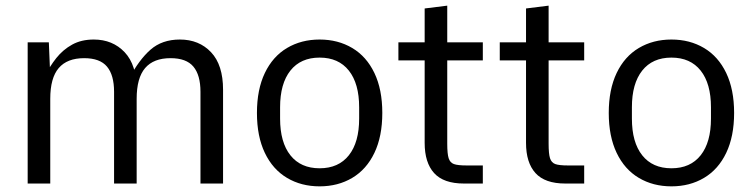

<svg xmlns="http://www.w3.org/2000/svg" viewBox="-20 -650 2667 680"><path d="M78 -500H153L158 -380L133 -371Q156 -415 179.5 -444.5Q203 -474 235.5 -492Q268 -510 312 -510Q379 -510 421.5 -465Q464 -420 464 -332V0H384V-325Q384 -384 359 -414Q334 -444 278 -444Q218 -444 188 -409Q158 -374 158 -300V0H78ZM584 -444Q524 -444 494 -409Q464 -374 464 -300L437 -371Q472 -438 513 -474Q554 -510 617 -510Q685 -510 727.5 -465Q770 -420 770 -332V0H690V-325Q690 -384 665 -414Q640 -444 584 -444Z M890 -250Q890 -333 918 -391.5Q946 -450 996.5 -480Q1047 -510 1112 -510Q1177 -510 1227.5 -480Q1278 -450 1306 -391.5Q1334 -333 1334 -250Q1334 -167 1306 -108.5Q1278 -50 1227.5 -20Q1177 10 1112 10Q1047 10 996.5 -20Q946 -50 918 -108.5Q890 -167 890 -250ZM1112 -54Q1179 -54 1215.5 -100Q1252 -146 1252 -230V-270Q1252 -354 1215.5 -400Q1179 -446 1112 -446Q1045 -446 1008.5 -400Q972 -354 972 -270V-230Q972 -146 1008.5 -100Q1045 -54 1112 -54Z M1484 -144V-620L1564 -630V-141Q1564 -105 1569 -89.5Q1574 -74 1587.5 -69Q1601 -64 1633 -64H1690V0H1623Q1551 0 1517.5 -37Q1484 -74 1484 -144ZM1391 -500H1690V-436H1391Z M1843 -144V-620L1923 -630V-141Q1923 -105 1928 -89.5Q1933 -74 1946.5 -69Q1960 -64 1992 -64H2049V0H1982Q1910 0 1876.5 -37Q1843 -74 1843 -144ZM1750 -500H2049V-436H1750Z M2136 -250Q2136 -333 2164 -391.5Q2192 -450 2242.5 -480Q2293 -510 2358 -510Q2423 -510 2473.5 -480Q2524 -450 2552 -391.5Q2580 -333 2580 -250Q2580 -167 2552 -108.5Q2524 -50 2473.5 -20Q2423 10 2358 10Q2293 10 2242.5 -20Q2192 -50 2164 -108.5Q2136 -167 2136 -250ZM2358 -54Q2425 -54 2461.5 -100Q2498 -146 2498 -230V-270Q2498 -354 2461.5 -400Q2425 -446 2358 -446Q2291 -446 2254.5 -400Q2218 -354 2218 -270V-230Q2218 -146 2254.5 -100Q2291 -54 2358 -54Z"/></svg>

Font: TASA Orbiter VF Text
Style: Regular
Weight: 400
Designer: Weizhong Zhang
Foundry: 本地遙控
Version: Version 1.001;Glyphs 3.2 (3192)